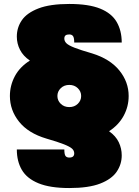

<svg xmlns="http://www.w3.org/2000/svg" viewBox="-20 -735 700 970"><path d="M330 215Q233 215 174.5 191Q116 167 90.5 123.5Q65 80 65 20H305Q305 45 311 53Q317 61 330 61Q343 61 349 55.5Q355 50 355 40Q355 26 344 16Q333 6 303 -6Q273 -18 214 -35Q123 -62 76.5 -120Q30 -178 30 -250Q30 -303 55 -350Q80 -397 131 -429Q97 -452 81 -483.5Q65 -515 65 -550Q65 -596 90.5 -633Q116 -670 174.5 -692.5Q233 -715 330 -715Q428 -715 486 -691.5Q544 -668 569.5 -624Q595 -580 595 -520H355Q355 -544 349 -552.5Q343 -561 330 -561Q317 -561 311 -556Q305 -551 305 -540Q305 -527 315.5 -516.5Q326 -506 356.5 -494Q387 -482 446 -465Q536 -437 583 -379Q630 -321 630 -250Q630 -197 605 -150.5Q580 -104 531 -72Q565 -48 580 -16.5Q595 15 595 50Q595 95 569.5 132.5Q544 170 486 192.5Q428 215 330 215ZM330 -194Q356 -194 373 -210.5Q390 -227 390 -250Q390 -273 373 -289.5Q356 -306 330 -306Q304 -306 287 -289.5Q270 -273 270 -250Q270 -227 287 -210.5Q304 -194 330 -194Z"/></svg>

Font: Golos Text Black
Style: Regular
Weight: 900
Designer: A.Korolkova, Vitaly Kuzmin
Foundry: ParaType Ltd
Version: Version 2.004